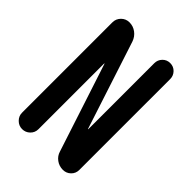

<svg xmlns="http://www.w3.org/2000/svg" viewBox="-213 -828 926 926"><g transform="rotate(45 250.0 -365.0)"><path d="M54.7 -55.7V-671.9Q54.7 -696.3 71.8 -713.4Q88.9 -730.5 113.3 -730.5Q138.7 -730.5 159.2 -715.3Q179.7 -700.2 188.5 -674.8L335 -225.6Q335 -224.6 335.9 -224.6Q336.9 -224.6 336.9 -225.6V-675.8Q336.9 -698.2 352.5 -714.4Q368.2 -730.5 391.1 -730.5Q414.1 -730.5 429.7 -714.4Q445.3 -698.2 445.3 -675.8V-55.7Q445.3 -32.2 428.7 -16.1Q412.1 0 388.7 0Q363.3 0 343.3 -14.6Q323.2 -29.3 316.4 -52.7L168.9 -503.9Q168.9 -504.9 168 -504.9Q167 -504.9 167 -503.9V-55.7Q167 -32.2 150.4 -16.1Q133.8 0 110.8 0Q87.9 0 71.3 -16.6Q54.7 -33.2 54.7 -55.7Z"/></g></svg>

Font: Rounded-X Mgen+ 2m medium
Style: Regular
Weight: 500
Designer: [Source Han Sans]
Ryoko NISHIZUKA  (kana & ideographs); Paul D. Hunt (Latin, Greek & Cyrillic); Wenlong ZHANG  (bopomofo
Version: Version 1.059.20150602